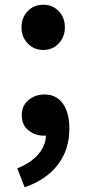

<svg xmlns="http://www.w3.org/2000/svg" viewBox="-20 -577 365 811"><path d="M163 -366Q123 -366 97 -393.5Q71 -421 71 -461Q71 -503 97 -530Q123 -557 163 -557Q202 -557 228 -530Q254 -503 254 -461Q254 -421 228 -393.5Q202 -366 163 -366ZM84 214 53 134Q111 111 142.5 74Q174 37 174 -7L169 -112L221 -25Q209 -14 194.5 -9Q180 -4 164 -4Q128 -4 100 -26.5Q72 -49 72 -91Q72 -130 100 -154Q128 -178 168 -178Q218 -178 245.5 -139.5Q273 -101 273 -33Q273 55 224 119Q175 183 84 214Z"/></svg>

Font: Noto Sans TC Thin
Style: Bold
Weight: 700
Version: Version 2.004-H2;hotconv 1.0.118;makeotfexe 2.5.65603